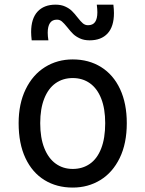

<svg xmlns="http://www.w3.org/2000/svg" viewBox="-20 -818 640 845"><path d="M62 -276Q62 -361.5 93 -425.2Q124 -489 178.2 -522.8Q232.5 -556.5 300 -556.5Q371 -556.5 425 -522.8Q479 -489 508.5 -425.8Q538 -362.5 538 -276Q538 -186.5 506.8 -122.5Q475.5 -58.5 421.5 -25.5Q367.5 7.5 300 7.5Q229.5 7.5 175.8 -25.5Q122 -58.5 92 -122.2Q62 -186 62 -276ZM443 -276Q443 -339.5 425.5 -384Q408 -428.5 375.8 -451.5Q343.5 -474.5 300 -474.5Q257 -474.5 224.8 -451.8Q192.5 -429 174.8 -384.2Q157 -339.5 157 -276Q157 -211.5 175 -166.2Q193 -121 225.2 -97.8Q257.5 -74.5 300 -74.5Q343 -74.5 375.2 -96.8Q407.5 -119 425.2 -164.2Q443 -209.5 443 -276ZM276.5 -697.5Q262 -715.5 252.5 -723.5Q243 -731.5 230.5 -731.5Q210 -731.5 200 -716.8Q190 -702 190 -674Q190 -659.5 193 -640.5H119.5Q117 -662 117 -677Q117 -736 145.2 -766.8Q173.5 -797.5 224.5 -797.5Q249 -797.5 267 -789.2Q285 -781 296.2 -770Q307.5 -759 321.5 -741Q335 -723.5 344.8 -715.2Q354.5 -707 367.5 -707Q388.5 -707 398.5 -721.2Q408.5 -735.5 408.5 -764Q408.5 -776.5 406 -797.5H479Q481.5 -776 481.5 -760.5Q481.5 -701 453.5 -670.8Q425.5 -640.5 374.5 -640.5Q350 -640.5 332 -648.8Q314 -657 302.2 -668.2Q290.5 -679.5 276.5 -697.5Z"/></svg>

Font: SplineSansMono30
Style: Regular
Weight: 400
Designer: Eben Sorkin, Mirko Velimirovic
Foundry: Sorkin Type
Version: Version 1.000